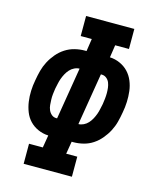

<svg xmlns="http://www.w3.org/2000/svg" viewBox="-111 -812 722 888"><g transform="rotate(15 250.0 -367.5)"><path d="M88 0V-96H154L164 -156Q138 -157 114.5 -167.5Q91 -178 74.5 -195.5Q58 -213 49 -236Q40 -259 36.5 -284Q33 -309 34 -335Q35 -361 40 -387Q44 -411 50 -434Q56 -457 67.5 -479Q79 -501 95.5 -520.5Q112 -540 133 -553.5Q154 -567 178 -573Q202 -579 225 -579H234L243 -639H190V-735H421V-639H355L346 -579Q371 -578 394.5 -567.5Q418 -557 434.5 -539.5Q451 -522 460.5 -499Q470 -476 473 -451Q476 -426 475 -400Q474 -374 469 -348Q465 -324 459 -301Q453 -278 441.5 -256Q430 -234 413.5 -214.5Q397 -195 376.5 -181.5Q356 -168 332 -162Q308 -156 285 -156H276L266 -96H319V0ZM285 -243Q297 -243 309.5 -249Q322 -255 331 -265Q340 -275 346.5 -287Q353 -299 357.5 -311.5Q362 -324 364.5 -336.5Q367 -349 370 -362Q372 -375 373.5 -388.5Q375 -402 375 -415Q375 -428 373.5 -440.5Q372 -453 367.5 -464.5Q363 -476 353 -484Q343 -492 330 -492H326ZM179 -243H183L224 -492Q212 -492 199.5 -486Q187 -480 178 -470Q169 -460 162.5 -448Q156 -436 151.5 -423.5Q147 -411 144.5 -398.5Q142 -386 139 -373Q137 -360 135.5 -346.5Q134 -333 134.5 -320Q135 -307 136 -294.5Q137 -282 142 -270.5Q147 -259 156.5 -251Q166 -243 179 -243Z"/></g></svg>

Font: Iosevka Curly Slab
Style: Bold Italic
Weight: 700
Italic angle: -9°
Monospace: yes
Designer: Belleve Invis
Foundry: Belleve Invis
Version: Version 22.1.2; ttfautohint (v1.8.4)